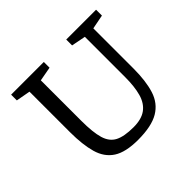

<svg xmlns="http://www.w3.org/2000/svg" viewBox="-155 -838 1042 1042"><g transform="rotate(-45 366.0 -317.5)"><path d="M127 -589 45 -604V-648H296V-604L214 -589V-278Q214 -190 228.5 -141Q243 -92 281 -72.5Q319 -53 390 -53Q452 -53 487 -79Q522 -105 536 -155Q550 -205 550 -278V-587L468 -603V-648H697V-603L615 -587V-278Q615 -183 594.5 -118Q574 -53 518.5 -20Q463 13 359 13Q264 13 214 -19.5Q164 -52 145.5 -117Q127 -182 127 -278Z"/></g></svg>

Font: Faustina VF Beta
Style: Regular
Weight: 400
Designer: Alfonso Garcia
Foundry: Omnibus-Type
Version: Version 1.006